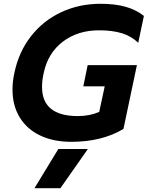

<svg xmlns="http://www.w3.org/2000/svg" viewBox="-20 -734 780 1014"><path d="M46 -261Q46 -305 56 -349Q79 -460 143.5 -542.5Q208 -625 303 -669.5Q398 -714 511 -714Q587 -714 642.5 -698.5Q698 -683 740 -650L710 -508Q674 -543 623.5 -558.5Q573 -574 503 -574Q391 -574 312 -514Q233 -454 211 -349Q202 -310 202 -275Q202 -121 391 -121Q454 -121 504 -143L533 -278H420L443 -390H703L632 -53Q518 15 356 15Q263 15 193 -18Q123 -51 84.5 -113.5Q46 -176 46 -261ZM288 53H444L299 260H162Z"/></svg>

Font: Prompt SemiBold
Style: Italic
Weight: 600
Italic angle: -12°
Designer: Katatrad Team
Foundry: CadsonDemak
Version: Version 1.001